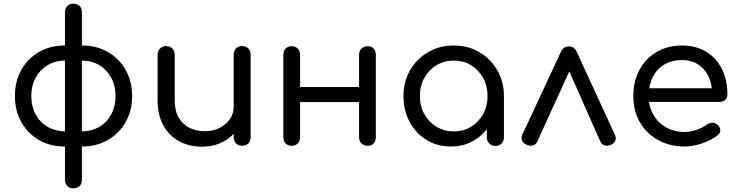

<svg xmlns="http://www.w3.org/2000/svg" viewBox="-20 -801 4057 1055"><path d="M430 4V-79Q485 -80 526.5 -104.5Q568 -129 591.5 -173Q615 -217 615 -273Q615 -330 591.5 -373.5Q568 -417 526.5 -442.5Q485 -468 430 -468V-551Q511 -551 573 -515Q635 -479 670.5 -416.5Q706 -354 706 -273Q706 -193 670.5 -130.5Q635 -68 573 -32Q511 4 430 4ZM337 4Q255 4 193.5 -32Q132 -68 97 -130.5Q62 -193 62 -273Q62 -354 97 -416.5Q132 -479 193.5 -515Q255 -551 337 -551V-468Q283 -468 241 -442.5Q199 -417 175.5 -373.5Q152 -330 152 -273Q152 -217 175.5 -173Q199 -129 241 -104.5Q283 -80 337 -79ZM383 234Q363 234 350 221Q337 208 337 187V-734Q337 -755 350 -768Q363 -781 383 -781Q405 -781 417.5 -768Q430 -755 430 -734V187Q430 208 417.5 221Q405 234 383 234Z M1090 5Q1020 5 965 -24.5Q910 -54 878 -111Q846 -168 846 -250V-501Q846 -521 859.5 -534.5Q873 -548 893 -548Q913 -548 926.5 -534.5Q940 -521 940 -501V-250Q940 -192 962 -154.5Q984 -117 1021.5 -98.5Q1059 -80 1106 -80Q1151 -80 1186.5 -98Q1222 -116 1243 -146Q1264 -176 1264 -214H1324Q1323 -152 1292 -102Q1261 -52 1208.5 -23.5Q1156 5 1090 5ZM1310 0Q1290 0 1277 -13Q1264 -26 1264 -47V-501Q1264 -522 1277 -535Q1290 -548 1310 -548Q1331 -548 1344 -535Q1357 -522 1357 -501V-47Q1357 -26 1344 -13Q1331 0 1310 0Z M2000 0Q1979 0 1966 -13Q1953 -26 1953 -47V-500Q1953 -521 1966 -534Q1979 -547 2000 -547Q2021 -547 2033 -534Q2045 -521 2045 -500V-47Q2045 -26 2033 -13Q2021 0 2000 0ZM1582 0Q1562 0 1549.5 -13Q1537 -26 1537 -47V-500Q1537 -521 1549.5 -534Q1562 -547 1582 -547Q1603 -547 1616 -534Q1629 -521 1629 -500V-47Q1629 -26 1616 -13Q1603 0 1582 0ZM1616 -240V-323H1981V-240Z M2457 4Q2383 4 2324 -32Q2265 -68 2231 -131Q2197 -194 2197 -273Q2197 -353 2233.5 -415.5Q2270 -478 2332.5 -514.5Q2395 -551 2473 -551Q2552 -551 2614 -514.5Q2676 -478 2712.5 -415Q2749 -352 2749 -273L2713 -265Q2713 -189 2679.5 -128Q2646 -67 2588.5 -31.5Q2531 4 2457 4ZM2473 -79Q2527 -79 2568.5 -104.5Q2610 -130 2634.5 -174Q2659 -218 2659 -273Q2659 -329 2634.5 -373Q2610 -417 2568.5 -442.5Q2527 -468 2473 -468Q2421 -468 2378.5 -442.5Q2336 -417 2311.5 -373Q2287 -329 2287 -273Q2287 -218 2311.5 -174Q2336 -130 2378.5 -104.5Q2421 -79 2473 -79ZM2702 1Q2682 1 2668.5 -12.5Q2655 -26 2655 -46V-205L2674 -302L2749 -273V-46Q2749 -26 2736 -12.5Q2723 1 2702 1Z M3106 -546Q3120 -546 3131 -539Q3142 -532 3149 -516L3359 -60Q3367 -42 3360.5 -27.5Q3354 -13 3338 -6Q3318 3 3303 -1.5Q3288 -6 3278 -25L3084 -463H3133L2933 -25Q2925 -7 2908.5 -2Q2892 3 2873 -6Q2855 -14 2848.5 -28.5Q2842 -43 2850 -61L3062 -516Q3076 -546 3106 -546Z M3742 4Q3660 4 3596 -31.5Q3532 -67 3496 -129.5Q3460 -192 3460 -273Q3460 -355 3494 -417.5Q3528 -480 3588.5 -515.5Q3649 -551 3727 -551Q3804 -551 3860.5 -516.5Q3917 -482 3947 -421.5Q3977 -361 3977 -282Q3977 -264 3965 -252.5Q3953 -241 3934 -241H3524V-316H3935L3893 -287Q3893 -340 3873 -381.5Q3853 -423 3816 -447Q3779 -471 3727 -471Q3670 -471 3628.5 -445.5Q3587 -420 3565.5 -375Q3544 -330 3544 -273Q3544 -216 3569.5 -171.5Q3595 -127 3639.5 -101.5Q3684 -76 3742 -76Q3775 -76 3808.5 -88Q3842 -100 3863 -116Q3877 -126 3893 -126.5Q3909 -127 3921 -117Q3937 -103 3938 -86.5Q3939 -70 3923 -58Q3890 -31 3839 -13.5Q3788 4 3742 4Z"/></svg>

Font: Comfortaa SemiBold
Style: Regular
Weight: 600
Designer: Johan Aakerlund
Foundry: Johan Aakerlund
Version: Version 3.104; ttfautohint (v1.8.1.43-b0c9)